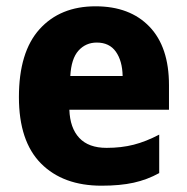

<svg xmlns="http://www.w3.org/2000/svg" viewBox="-20 -579 594 609"><path d="M283 -559Q392 -559 454 -494.5Q516 -430 516 -309V-231H200Q202 -173 231.5 -141.5Q261 -110 318 -110Q365 -110 404 -120Q443 -130 485 -152V-30Q447 -9 404 0.5Q361 10 302 10Q180 10 110 -60.5Q40 -131 40 -271Q40 -414 105.5 -486.5Q171 -559 283 -559ZM287 -444Q252 -444 229 -418.5Q206 -393 203 -338H369Q368 -386 347.5 -415Q327 -444 287 -444Z"/></svg>

Font: Noto Sans Devanagari SemiCondensed ExtraBold
Style: Regular
Weight: 800
Width: 4
Designer: Jelle Bosma - Monotype Design Team
Foundry: Monotype Imaging Inc.
Version: Version 2.004; ttfautohint (v1.8.4.7-5d5b)